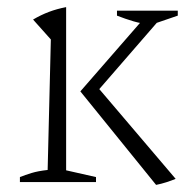

<svg xmlns="http://www.w3.org/2000/svg" viewBox="-20 -512 544 540"><path d="M36 0V-14Q51 -20 69 -25.5Q87 -31 114 -34L123 -401L73 -457Q95 -470 117.5 -478.5Q140 -487 166 -492V-33L250 -14V0ZM407 -443Q379 -445 355.5 -452Q332 -459 309 -468V-482H480V-468ZM245 -245 246 -277 474 -9Q462 -4 448 0.5Q434 5 419 8L206 -255L395 -472H435V-464Z"/></svg>

Font: Piazzolla Thin Thin
Style: Regular
Weight: 250
Version: Version 2.005